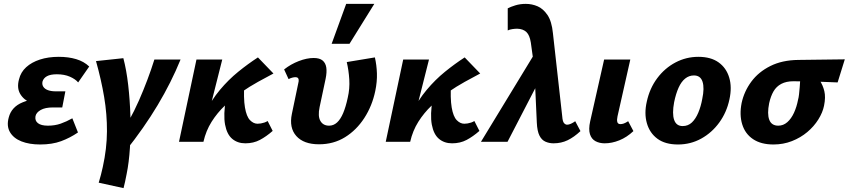

<svg xmlns="http://www.w3.org/2000/svg" viewBox="-20 -731 4376 990"><path d="M187 14Q131 14 90.5 -2Q50 -18 31.5 -49.5Q13 -81 25 -125Q39 -180 97 -203.5Q155 -227 234 -227L228 -183Q180 -183 141 -199.5Q102 -216 84 -247Q66 -278 78 -322Q87 -359 115 -384.5Q143 -410 186 -424Q229 -438 283 -438Q333 -438 373 -426Q413 -414 440 -388L383 -306Q369 -323 340.5 -335.5Q312 -348 273 -348Q240 -348 222 -338Q204 -328 199 -310Q196 -295 203.5 -283.5Q211 -272 227.5 -266Q244 -260 268 -260H317L301 -177H253Q213 -177 190 -164Q167 -151 163 -132Q159 -109 175.5 -96Q192 -83 227 -83Q263 -83 293 -93.5Q323 -104 353 -121L382 -48Q341 -20 295 -3Q249 14 187 14Z M628 47 579 -1Q650 -107 696.5 -213Q743 -319 776 -424H911Q863 -306 793 -189Q723 -72 628 47ZM617 239 489 211Q495 190 500.5 170Q506 150 510 130Q531 35 531.5 -53.5Q532 -142 517 -231Q502 -320 475 -416L616 -431Q632 -371 641 -292.5Q650 -214 652.5 -130.5Q655 -47 650 30.5Q645 108 633 166Q629 188 625 205.5Q621 223 617 239Z M993 0Q1006 -84 1038 -149.5Q1070 -215 1114 -267.5Q1158 -320 1208.5 -361Q1259 -402 1310 -435L1390 -352Q1354 -333 1310.5 -309Q1267 -285 1223 -254.5Q1179 -224 1139.5 -186.5Q1100 -149 1071 -103Q1042 -57 1029 0ZM903 0 993 -424H1126L1019 0ZM1245 8Q1205 8 1177.5 -15Q1150 -38 1140.5 -88.5Q1131 -139 1145 -223L1240 -307Q1235 -224 1243 -177Q1251 -130 1269 -111.5Q1287 -93 1308 -93Q1316 -93 1325 -94.5Q1334 -96 1343 -99Q1352 -102 1360 -107L1386 -56Q1353 -27 1320 -9.5Q1287 8 1245 8Z M1625 13Q1546 13 1508 -29.5Q1470 -72 1485 -144L1518 -302Q1521 -313 1520 -320Q1519 -327 1515 -330Q1511 -333 1503 -333Q1496 -333 1486.5 -330.5Q1477 -328 1468 -323L1445 -373Q1479 -400 1520.5 -416Q1562 -432 1597 -432Q1628 -432 1643.5 -419Q1659 -406 1662.5 -382.5Q1666 -359 1659 -325L1628 -179Q1618 -132 1632 -107.5Q1646 -83 1677 -83Q1700 -83 1718 -99.5Q1736 -116 1749.5 -148Q1763 -180 1773 -227Q1784 -274 1781 -321.5Q1778 -369 1768 -411L1913 -435Q1922 -396 1923.5 -353Q1925 -310 1915 -262Q1899 -185 1858.5 -122.5Q1818 -60 1759 -23.5Q1700 13 1625 13ZM1690 -505 1765 -711H1910L1782 -505Z M2059 0Q2072 -84 2104 -149.5Q2136 -215 2180 -267.5Q2224 -320 2274.5 -361Q2325 -402 2376 -435L2456 -352Q2420 -333 2376.5 -309Q2333 -285 2289 -254.5Q2245 -224 2205.5 -186.5Q2166 -149 2137 -103Q2108 -57 2095 0ZM1969 0 2059 -424H2192L2085 0ZM2311 8Q2271 8 2243.5 -15Q2216 -38 2206.5 -88.5Q2197 -139 2211 -223L2306 -307Q2301 -224 2309 -177Q2317 -130 2335 -111.5Q2353 -93 2374 -93Q2382 -93 2391 -94.5Q2400 -96 2409 -99Q2418 -102 2426 -107L2452 -56Q2419 -27 2386 -9.5Q2353 8 2311 8Z M2834 8Q2812 8 2792.5 -0.5Q2773 -9 2761.5 -32Q2750 -55 2748 -98L2735 -382L2717 -512Q2711 -550 2694 -566Q2677 -582 2647 -583Q2636 -583 2622 -581Q2608 -579 2598 -574V-688Q2613 -696 2637.5 -703.5Q2662 -711 2691 -711Q2723 -711 2752 -698.5Q2781 -686 2803 -653.5Q2825 -621 2831 -560L2879 -131Q2881 -104 2888.5 -96Q2896 -88 2904 -88Q2913 -88 2924 -93Q2935 -98 2946 -106L2973 -55Q2940 -24 2907 -8Q2874 8 2834 8ZM2460 0 2754 -483 2774 -342 2597 0Z M3098 8Q3071 8 3050.5 -3Q3030 -14 3022 -39Q3014 -64 3023 -105L3095 -424H3230L3164 -131Q3160 -113 3163 -102Q3166 -91 3179 -91Q3187 -91 3196 -94Q3205 -97 3219 -106L3246 -55Q3212 -23 3173.5 -7.5Q3135 8 3098 8Z M3476 14Q3410 14 3370 -15.5Q3330 -45 3315.5 -95.5Q3301 -146 3315 -207Q3330 -276 3369 -328Q3408 -380 3463 -409Q3518 -438 3581 -438Q3645 -438 3685 -409.5Q3725 -381 3740 -331Q3755 -281 3741 -218Q3727 -152 3689 -99.5Q3651 -47 3596 -16.5Q3541 14 3476 14ZM3500 -81Q3528 -81 3547.5 -99.5Q3567 -118 3580.5 -150Q3594 -182 3601 -221Q3613 -277 3602.5 -309.5Q3592 -342 3558 -342Q3533 -342 3513 -326Q3493 -310 3479 -279Q3465 -248 3456 -204Q3445 -145 3456 -113Q3467 -81 3500 -81Z M3968 14Q3904 14 3863 -13.5Q3822 -41 3807 -90Q3792 -139 3804 -200Q3817 -260 3854 -310Q3891 -360 3952 -390.5Q4013 -421 4096 -422L4336 -425L4299 -306Q4238 -309 4182.5 -310.5Q4127 -312 4071 -312Q4034 -312 4008.5 -298.5Q3983 -285 3968.5 -260Q3954 -235 3946 -199Q3935 -144 3946.5 -113.5Q3958 -83 3993 -83Q4019 -83 4039.5 -101Q4060 -119 4074 -149.5Q4088 -180 4095 -217Q4098 -227 4100 -244.5Q4102 -262 4103.5 -281.5Q4105 -301 4106 -318Q4107 -335 4105 -341L4174 -363Q4190 -341 4206.5 -316.5Q4223 -292 4230.5 -261Q4238 -230 4229 -186Q4222 -151 4199.5 -115Q4177 -79 4142.5 -50Q4108 -21 4063.5 -3.5Q4019 14 3968 14Z"/></svg>

Font: Ysabeau Infant ExtraBold
Style: Italic
Weight: 800
Italic angle: -12°
Designer: Christian Thalmann (Catharsis Fonts)
Version: Version 2.001;gftools[0.9.30]; featfreeze: ss01,ss02,lnum